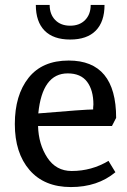

<svg xmlns="http://www.w3.org/2000/svg" viewBox="-20 -747 515 777"><path d="M447 -50Q375 10 267 10Q159 10 99.5 -59Q40 -128 40 -245Q40 -362 95.5 -432Q151 -502 258 -502Q450 -502 450 -270L433 -237H134Q136 -163 171.5 -109Q207 -55 270 -55Q351 -55 419 -96ZM357 -312 358 -324Q358 -382 332.5 -416Q307 -450 254 -450Q151 -450 135 -288Q324 -304 357 -304ZM347 -727H403Q403 -659 367.5 -623Q332 -587 264 -587Q196 -587 160.5 -623Q125 -659 125 -727H181Q181 -689 203.5 -666Q226 -643 264 -643Q302 -643 324.5 -666Q347 -689 347 -727Z"/></svg>

Font: Andada
Style: Regular
Weight: 400
Designer: Carolina Giovagnoli
Foundry: Carolina Giovagnoli
Version: Version 1.002